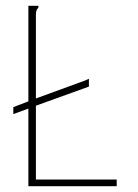

<svg xmlns="http://www.w3.org/2000/svg" viewBox="-20 -643 478 663"><path d="M78 0V-268L26 -249V-273L78 -293V-623H112Q113 -623 113 -621Q113 -616 108.5 -611.5Q104 -607 104 -590V-303L271 -364Q277 -366 281.5 -368.5Q286 -371 287 -371V-344L104 -278V-23H383V0Z"/></svg>

Font: Inconsolata SemiCondensed ExtraLight
Style: Regular
Weight: 200
Width: 4
Monospace: yes
Designer: Raph Levien, Cyreal, Brenton Simpson
Foundry: Raph Levien, Cyreal, Google
Version: Version 3.100; ttfautohint (v1.8.4.7-5d5b)